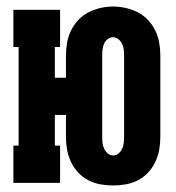

<svg xmlns="http://www.w3.org/2000/svg" viewBox="-20 -560 540 588"><path d="M327 8Q307 8 287.5 4.5Q268 1 250.5 -8Q233 -17 219.5 -31.5Q206 -46 197.5 -64Q189 -82 185.5 -101Q182 -120 182 -140V-208H148V-114H164V0H21V-114H37V-416H21V-530H164V-416H148V-322H182V-390Q182 -410 185.5 -429.5Q189 -449 197.5 -466.5Q206 -484 219.5 -498.5Q233 -513 250.5 -522Q268 -531 287.5 -535.5Q307 -540 327 -540Q346 -540 365.5 -535.5Q385 -531 402.5 -522Q420 -513 433.5 -498.5Q447 -484 455.5 -466.5Q464 -449 467.5 -429.5Q471 -410 471 -390V-140Q471 -120 467.5 -101Q464 -82 455.5 -64Q447 -46 433.5 -31.5Q420 -17 402.5 -8Q385 1 365.5 4.5Q346 8 327 8ZM327 -84Q336 -84 343 -90Q350 -96 354 -104.5Q358 -113 359 -122Q360 -131 360 -140V-390Q360 -399 359 -408Q358 -417 354 -425.5Q350 -434 342.5 -440Q335 -446 326 -446Q317 -446 309.5 -440Q302 -434 298.5 -425.5Q295 -417 294 -408Q293 -399 293 -390V-140Q293 -131 294 -122Q295 -113 299 -104.5Q303 -96 310 -90Q317 -84 327 -84Z"/></svg>

Font: Iosevka Slab Heavy
Style: Regular
Weight: 900
Monospace: yes
Designer: Belleve Invis
Foundry: Belleve Invis
Version: Version 11.1.0; ttfautohint (v1.8.3)